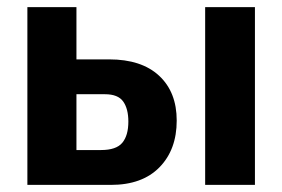

<svg xmlns="http://www.w3.org/2000/svg" viewBox="-20 -520 793 540"><path d="M57 -500H195V-98H264Q307 -98 324 -118.5Q341 -139 341 -178Q341 -214 326.5 -234.5Q312 -255 275 -255H95V-353H287Q378 -353 427.5 -307Q477 -261 477 -181Q477 -99 428.5 -49.5Q380 0 292 0H57ZM557 -500H697V0H557Z"/></svg>

Font: Moderustic SemiBold
Style: Regular
Weight: 600
Designer: Tural Alisoy
Foundry: TAFT Foundry
Version: Version 2.120